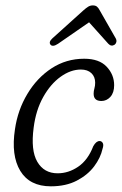

<svg xmlns="http://www.w3.org/2000/svg" viewBox="-20 -664 440 693"><path d="M272 -413Q235 -413 198.8 -387Q162.5 -361 136 -313.8Q109.5 -266.5 101.5 -203.5Q90.5 -121 114.8 -79.8Q139 -38.5 188 -38.5Q227.5 -38.5 262.5 -62.5Q297.5 -86.5 316.5 -136Q327 -155 339.5 -155Q346.5 -155 350.8 -148Q355 -141 350 -126.5Q343 -94.5 319.8 -63.5Q296.5 -32.5 257.2 -12Q218 8.5 163.5 8.5Q87 8.5 53.2 -47.2Q19.5 -103 34 -197.5Q44 -267 78.8 -325Q113.5 -383 166.2 -417.5Q219 -452 284 -452Q338 -452 365 -423.2Q392 -394.5 392 -356.5Q392 -329.5 378.5 -314.5Q365 -299.5 346 -299.5Q317.5 -299.5 318 -326.5Q318 -335.5 320.8 -345Q323.5 -354.5 323.5 -365.5Q323.5 -387 309.8 -400Q296 -413 272 -413ZM189.5 -506Q170.5 -493.5 162.5 -502.5Q154.5 -512 169 -525.5L281 -626.5Q290.5 -635 298.2 -639.8Q306 -644.5 315 -644.5Q324.5 -644.5 330 -640Q335.5 -635.5 340 -626.5L398 -525Q401.5 -518 399.8 -511.8Q398 -505.5 393.5 -502.5Q381.5 -495 371 -506L301.5 -583.5Z"/></svg>

Font: Fraunces 72pt S100 Light
Style: Italic
Weight: 300
Italic angle: -16°
Version: Version 1.000; ttfautohint (v1.8.3)